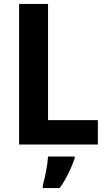

<svg xmlns="http://www.w3.org/2000/svg" viewBox="-20 -734 543 975"><path d="M77 0H477V-124H224V-714H77ZM359 71V61H224C222 101 208 171 197 208V221H283C317 174 342 120 359 71Z"/></svg>

Font: Noto Sans Myanmar UI SemiCondensed
Style: Bold
Weight: 700
Width: 4
Designer: Monotype Design Team
Foundry: Monotype Imaging Inc.
Version: Version 2.103